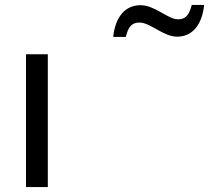

<svg xmlns="http://www.w3.org/2000/svg" viewBox="-20 -755 844 775"><path d="M437 -606H488C497 -645 511 -664 543 -664C587 -664 639 -607 695 -607C758 -607 796 -657 804 -735H754C744 -696 730 -677 699 -677C657 -677 606 -734 547 -734C484 -734 445 -685 437 -606ZM85 0H173V-536H85Z"/></svg>

Font: Noto Sans Math
Style: Regular
Weight: 400
Designer: Monotype Design Team, Delve Withrington, Jeff Kellem
Foundry: Monotype Imaging Inc., Delve Fonts LLC
Version: Version 3.000